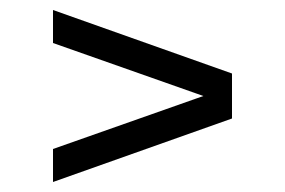

<svg xmlns="http://www.w3.org/2000/svg" viewBox="-20 -504 570 384"><path d="M86 -484 444 -357V-267L86 -140V-206L401 -317V-307L86 -418Z"/></svg>

Font: Changa ExtraLight Light
Style: Regular
Weight: 300
Version: Version 3.002; ttfautohint (v1.8.2)